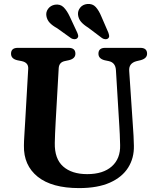

<svg xmlns="http://www.w3.org/2000/svg" viewBox="-20 -945 802 983"><path d="M591 -298.5 573.5 -586.5Q571 -624.5 537.5 -632L516 -636.5Q484 -644.5 484 -670Q484 -700 518.5 -700H698.5Q733 -700 733 -670Q733 -646 700.5 -637L679.5 -632Q638.5 -621.5 641.5 -582L660.5 -299Q664.5 -249 665.5 -199Q667 -136 636.2 -87Q605.5 -38 542.8 -10Q480 18 385 18Q245.5 18 173 -40.2Q100.5 -98.5 102.5 -199.5Q102.5 -219 104.8 -254.5Q107 -290 109 -324L124.5 -593.5Q126 -624.5 91.5 -632L69 -636.5Q36.5 -644 36.5 -670Q36.5 -700 71 -700H331.5Q366 -700 366 -670Q366 -645 333.5 -637L310.5 -632Q282 -625.5 280.5 -595L265 -322Q263 -288.5 262 -261.5Q261 -234.5 260.5 -213Q259 -132 303.2 -92.8Q347.5 -53.5 426.5 -53.5Q508 -53.5 552.5 -93.2Q597 -133 595 -202.5Q594.5 -236.5 593.2 -258Q592 -279.5 591 -298.5ZM499 -860.5 534.5 -778.5Q538 -769 538.8 -761.5Q539.5 -754 533.5 -748.5Q527.5 -743.5 518.8 -744.2Q510 -745 502.5 -750L431.5 -803.5Q407.5 -818.5 394.8 -833.5Q382 -848.5 379.5 -869Q377.5 -889.5 390.5 -905.8Q403.5 -922 426.5 -924.5Q454 -927 470.2 -909Q486.5 -891 499 -860.5ZM337 -860.5 375 -779Q379 -770.5 380.2 -763Q381.5 -755.5 375.5 -749.5Q370 -744 361.2 -744.2Q352.5 -744.5 344.5 -749L272.5 -800.5Q248 -814 234.5 -828.5Q221 -843 217.5 -863Q214 -883.5 226.5 -900.2Q239 -917 261.5 -921Q288.5 -925 305.8 -907.8Q323 -890.5 337 -860.5Z"/></svg>

Font: Fraunces 9pt S050 SemiBold
Style: Regular
Weight: 600
Version: Version 1.000; ttfautohint (v1.8.3)